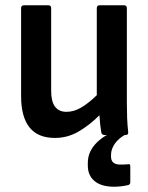

<svg xmlns="http://www.w3.org/2000/svg" viewBox="-20 -512 561 728"><path d="M188 11Q60 11 60 -148V-481Q60 -492 71 -492H163Q174 -492 174 -481V-167Q174 -88 232 -88Q260 -88 287.5 -104Q315 -120 347 -151V-481Q347 -492 358 -492H450Q461 -492 461 -481V-125Q461 -94 462 -66Q463 -38 466 -12Q468 0 455 0H377Q366 0 364 -10Q359 -40 357 -75Q319 -37 277.5 -13Q236 11 188 11ZM413 196Q364 196 338.5 174.5Q313 153 313 116V105Q313 62 347.5 28Q382 -6 444 -25L459 -13L458 -3Q431 11 416 32Q401 53 401 75V82Q401 112 436 112Q452 112 464 111Q474 108 474 118V179Q474 188 465 190Q452 193 438.5 194.5Q425 196 413 196Z"/></svg>

Font: Sofia Sans Semi Condensed
Style: Bold
Weight: 700
Designer: Botio Nikoltchev, Ani Petrova
Foundry: lettersoup
Version: Version 4.100; ttfautohint (v1.8.4.7-5d5b)